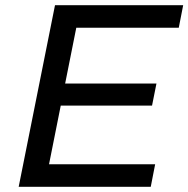

<svg xmlns="http://www.w3.org/2000/svg" viewBox="-20 -720 726 740"><path d="M223 -398H583L566 -313H206ZM169 -87H578L561 0H52L192 -700H686L669 -613H274Z"/></svg>

Font: Montserrat Thin Medium
Style: Italic
Weight: 500
Italic angle: -11.3°
Version: Version 9.000